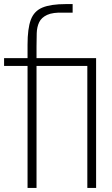

<svg xmlns="http://www.w3.org/2000/svg" viewBox="-25 -921 548 941"><path d="M110 -634H154V0H110ZM331 -901V-859H287Q234 -861 206 -848Q178 -835 167 -812Q156 -789 155 -758.5Q154 -728 154 -694V-494H110V-702Q110 -781 126 -824Q142 -867 183 -884Q224 -901 298 -901ZM446 -636V-598H-5V-636ZM403 0V-634H446V0Z"/></svg>

Font: Matangi Light
Style: Regular
Weight: 300
Designer: Prashant Pant
Foundry: The Graphic Ant
Version: Version 3.002